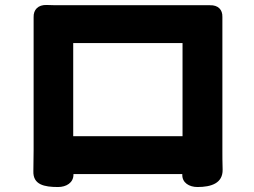

<svg xmlns="http://www.w3.org/2000/svg" viewBox="-20 -734 1020 771"><path d="M384 -35H494H712V-33C711 0 740 17 773 17C828 17 875 2 874 -53C873 -81 873 -111 873 -129C873 -201 873 -540 873 -608C873 -626 873 -646 873 -666C874 -695 856 -714 823 -713C804 -713 786 -713 772 -713C689 -713 307 -713 225 -713C210 -713 189 -713 167 -714C133 -715 114 -695 115 -665C115 -645 115 -625 115 -608C115 -540 115 -201 115 -131C115 -107 114 -75 114 -47C112 8 158 17 213 17C246 17 275 0 275 -33V-35ZM493 -187H274V-561H494H713V-187Z"/></svg>

Font: GenSenRounded2 TW H
Style: Regular
Weight: 900
Version: Version 2.100;PS 2.1;hotconv 16.6.51;makeotf.lib2.5.65220 DE